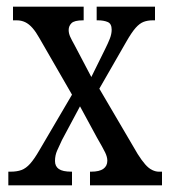

<svg xmlns="http://www.w3.org/2000/svg" viewBox="-20 -556 510 576"><path d="M5 0V-41H12Q31 -41 44.5 -46Q58 -51 70.5 -65Q83 -79 98 -105L196 -272L98 -442Q88 -460 77.5 -472Q67 -484 55.5 -489.5Q44 -495 30 -495H19V-536H231V-495H229Q203 -495 194.5 -486.5Q186 -478 186 -466Q186 -456 190.5 -446Q195 -436 204 -420L254 -325L295 -408Q304 -426 309.5 -440Q315 -454 315 -467Q315 -485 303 -490Q291 -495 274 -495H270V-536H445V-495H438Q423 -495 411 -490.5Q399 -486 387 -472.5Q375 -459 359 -431L278 -290L393 -94Q405 -75 415.5 -63Q426 -51 436.5 -46Q447 -41 456 -41H466V0H250V-41H254Q278 -41 290 -49.5Q302 -58 302 -74Q302 -85 295.5 -98.5Q289 -112 271 -143L220 -237L166 -136Q158 -119 151.5 -104.5Q145 -90 145 -73Q145 -57 156.5 -49Q168 -41 194 -41H196V0Z"/></svg>

Font: Noto Serif ExtraCondensed
Style: Regular
Weight: 400
Width: 2
Designer: Monotype Design Team
Foundry: Monotype Imaging Inc.
Version: Version 2.013